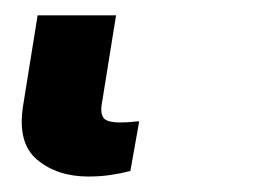

<svg xmlns="http://www.w3.org/2000/svg" viewBox="-20 30 357 247"><path d="M28.4 49.7H129.3L110.8 164.8Q109 175.4 113.1 181.5Q117.2 187.5 134.9 187.5Q143.8 187.5 149.5 186.8Q155.2 186.1 159.1 186.1L147.7 250Q135.3 253.2 122.2 255.1Q109 257.1 93.8 257.1Q53.6 257.1 27.7 235.4Q1.8 213.8 9.9 164.8Z"/></svg>

Font: Inter UI Black
Style: Italic
Weight: 900
Italic angle: -9.39999°
Designer: Rasmus Andersson
Foundry: rsms
Version: 3.2;8d6f07862